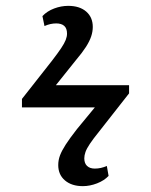

<svg xmlns="http://www.w3.org/2000/svg" viewBox="-20 -577 516 656"><path d="M263 59Q225 59 202 39.5Q179 20 179 -13Q179 -30 185 -46Q191 -62 204.5 -83Q218 -104 243 -136L304 -210H55V-239L158 -370Q178 -396 189 -412.5Q200 -429 204.5 -440.5Q209 -452 209 -462Q209 -480 199.5 -488.5Q190 -497 172 -497Q152 -497 132 -488L125 -522Q141 -539 165 -548Q189 -557 213 -557Q252 -557 274.5 -537.5Q297 -518 297 -485Q297 -469 291.5 -452.5Q286 -436 273.5 -416.5Q261 -397 239 -371L171 -286H421V-258L319 -128Q298 -102 287 -85.5Q276 -69 272 -57.5Q268 -46 268 -36Q268 -19 277.5 -10Q287 -1 304 -1Q325 -1 345 -10L351 24Q336 40 311.5 49.5Q287 59 263 59Z"/></svg>

Font: Literata 18pt
Style: Regular
Weight: 400
Designer: Latin by Veronika Burian and Jose Scaglione. Greek by Irene Vlachou. Cyrillic by Vera Evstafieva.
Foundry: TypeTogether
Version: Version 3.103;gftools[0.9.29]